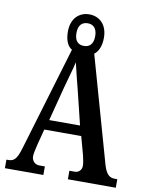

<svg xmlns="http://www.w3.org/2000/svg" viewBox="-95 -950 790 1018"><g transform="rotate(10 300.0 -440.5)"><path d="M3 0H210V-46H179C158 -46 139 -63 139 -88C139 -106 147 -133 150 -149L173 -238H372L399 -139C403 -122 408 -98 408 -84C408 -60 390 -46 372 -46H342V0H600V-46H586C559 -46 541 -59 526 -107L364 -680C386 -697 400 -727 400 -772C400 -843 357 -881 303 -881C249 -881 206 -843 206 -772C206 -725 220 -694 244 -680L77 -122C59 -60 43 -46 14 -46H3ZM303 -711C272 -711 252 -729 252 -772C252 -817 275 -833 303 -833C330 -833 353 -817 353 -772C353 -727 330 -711 303 -711ZM190 -292 238 -477C250 -522 268 -582 276 -618C285 -579 299 -522 313 -468L356 -292Z"/></g></svg>

Font: Noto Serif Sinhala ExtraCondensed SemiBold
Style: Regular
Weight: 600
Width: 2
Designer: Jelle Bosma - Monotype Design Team
Foundry: Monotype Imaging Inc.
Version: Version 2.007